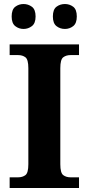

<svg xmlns="http://www.w3.org/2000/svg" viewBox="-20 -935 441 955"><path d="M28 0V-53H70Q92 -53 106.5 -64Q121 -75 121 -118V-596Q121 -639 106.5 -650Q92 -661 70 -661H28V-714H373V-661H331Q309 -661 294.5 -650Q280 -639 280 -596V-118Q280 -75 294.5 -64Q309 -53 331 -53H373V0ZM303 -791Q279 -791 261 -805Q243 -819 243 -853Q243 -888 261 -901.5Q279 -915 303 -915Q326 -915 344 -901.5Q362 -888 362 -853Q362 -819 344 -805Q326 -791 303 -791ZM97 -791Q74 -791 56 -805Q38 -819 38 -853Q38 -888 56 -901.5Q74 -915 97 -915Q120 -915 138.5 -901.5Q157 -888 157 -853Q157 -819 138.5 -805Q120 -791 97 -791Z"/></svg>

Font: Noto Serif Bengali
Style: Bold
Weight: 700
Designer: Juan Bruce, Universal Thirst, Indian Type Foundry and the Monotype Design Team.
Foundry: Monotype Imaging Inc.
Version: Version 2.003; ttfautohint (v1.8.4.7-5d5b)